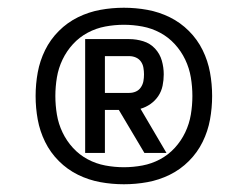

<svg xmlns="http://www.w3.org/2000/svg" viewBox="-20 -909 640 496"><path d="M200 -514V-808H314Q332 -808 350 -802.5Q368 -797 380.5 -783.5Q393 -770 398 -752.5Q403 -735 403 -717Q403 -702 400 -687.5Q397 -673 389 -661Q381 -649 369 -640.5Q357 -632 343 -628L410 -514H353L287 -625H251V-514ZM251 -669H314Q323 -669 331 -672.5Q339 -676 344 -683.5Q349 -691 350.5 -699.5Q352 -708 352 -717Q352 -725 350.5 -734Q349 -743 344 -750Q339 -757 331 -760.5Q323 -764 314 -764H251ZM300 -433Q269 -433 239 -438.5Q209 -444 181.5 -457.5Q154 -471 132 -493Q110 -515 96.5 -542.5Q83 -570 77.5 -600Q72 -630 72 -661Q72 -692 77.5 -722Q83 -752 96.5 -779.5Q110 -807 132 -829Q154 -851 181.5 -864.5Q209 -878 239 -883.5Q269 -889 300 -889Q331 -889 361 -883.5Q391 -878 418.5 -864.5Q446 -851 468 -829Q490 -807 503.5 -779.5Q517 -752 522.5 -722Q528 -692 528 -661Q528 -630 522.5 -600Q517 -570 503.5 -542.5Q490 -515 468 -493Q446 -471 418.5 -457.5Q391 -444 361 -438.5Q331 -433 300 -433ZM300 -477Q324 -477 348 -481.5Q372 -486 393.5 -497.5Q415 -509 431.5 -527Q448 -545 458.5 -567Q469 -589 473 -613Q477 -637 477 -661Q477 -685 473 -709Q469 -733 458.5 -755Q448 -777 431.5 -795Q415 -813 393.5 -824.5Q372 -836 348 -840.5Q324 -845 300 -845Q276 -845 252 -840.5Q228 -836 206.5 -824.5Q185 -813 168.5 -795Q152 -777 141.5 -755Q131 -733 127 -709Q123 -685 123 -661Q123 -637 127 -613Q131 -589 141.5 -567Q152 -545 168.5 -527Q185 -509 206.5 -497.5Q228 -486 252 -481.5Q276 -477 300 -477Z"/></svg>

Font: Iosevka Aile Semibold
Style: Regular
Weight: 600
Designer: Belleve Invis
Foundry: Belleve Invis
Version: Version 31.1.0; ttfautohint (v1.8.4)